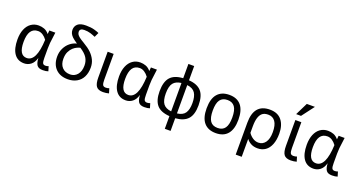

<svg xmlns="http://www.w3.org/2000/svg" viewBox="-48 -1566 4794 2559"><g transform="rotate(20 2349.0 -286.5)"><path d="M589.8 3.9Q560.5 15.1 512.2 15.1Q453.1 15.1 430.2 -16.8Q407.2 -48.8 403.8 -118.2Q383.8 -48.8 341.8 -16.8Q299.8 15.1 247.1 15.1Q154.8 15.1 106 -54.9Q57.1 -125 57.1 -254.9Q57.1 -338.9 82.5 -400.1Q107.9 -461.4 154.5 -494.1Q201.2 -526.9 262.2 -526.9Q303.2 -526.9 341.1 -512.9Q378.9 -499 411.1 -460Q414.1 -500 416 -512.2H501Q485.4 -402.8 481.7 -359.9Q478 -316.9 478 -280.8V-148.9Q478 -92.3 487.8 -72.8Q497.6 -53.2 526.9 -53.2Q547.9 -53.2 569.8 -62ZM255.9 -64Q392.6 -64 405.8 -376Q379.9 -412.1 347.4 -433.1Q314.9 -454.1 279.8 -454.1Q145 -454.1 145 -252Q145 -64 255.9 -64Z M1012.2 -639.2Q982.4 -652.8 942.9 -665.5Q903.3 -678.2 852.1 -678.2Q817.4 -678.2 803.2 -665Q789.1 -651.9 789.1 -636.2Q789.1 -612.3 799.1 -595.5Q809.1 -578.6 832.5 -560.1Q856 -541.5 897 -518.1Q975.1 -472.2 1016.1 -431.9Q1057.1 -391.6 1080.6 -343.3Q1104 -294.9 1104 -235.8Q1104 -158.2 1075.2 -101.6Q1046.4 -44.9 991.9 -14.9Q937.5 15.1 867.2 15.1Q756.8 15.1 694.6 -48.8Q632.3 -112.8 632.3 -222.2Q632.3 -285.6 658.2 -339.1Q684.1 -392.6 726.8 -427.2Q769.5 -461.9 821.3 -474.1Q767.1 -510.3 745.8 -531.5Q724.6 -552.7 713.4 -575.2Q702.1 -597.7 702.1 -627Q702.1 -678.2 738.3 -710.2Q774.4 -742.2 854 -742.2Q925.3 -742.2 973.6 -728.5Q1022 -714.8 1042 -704.1ZM1016.1 -232.9Q1016.1 -294.4 986.1 -342.8Q956.1 -391.1 883.3 -437Q868.2 -434.1 841.1 -422.6Q814 -411.1 787.1 -387Q760.3 -362.8 740.2 -322.5Q720.2 -282.2 720.2 -221.2Q720.2 -145 761.2 -100.6Q802.2 -56.2 874 -56.2Q936 -56.2 976.1 -103Q1016.1 -149.9 1016.1 -232.9Z M1450.2 3.9Q1412.1 15.1 1366.2 15.1Q1297.9 15.1 1270.5 -22.2Q1243.2 -59.6 1243.2 -147V-512.2H1328.1V-148.9Q1328.1 -97.2 1338.1 -75.2Q1348.1 -53.2 1381.3 -53.2Q1407.2 -53.2 1430.2 -62Z M2030.8 3.9Q2001.5 15.1 1953.1 15.1Q1894 15.1 1871.1 -16.8Q1848.1 -48.8 1844.7 -118.2Q1824.7 -48.8 1782.7 -16.8Q1740.7 15.1 1688 15.1Q1595.7 15.1 1546.9 -54.9Q1498 -125 1498 -254.9Q1498 -338.9 1523.4 -400.1Q1548.8 -461.4 1595.5 -494.1Q1642.1 -526.9 1703.1 -526.9Q1744.1 -526.9 1782 -512.9Q1819.8 -499 1852.1 -460Q1855 -500 1856.9 -512.2H1941.9Q1926.3 -402.8 1922.6 -359.9Q1918.9 -316.9 1918.9 -280.8V-148.9Q1918.9 -92.3 1928.7 -72.8Q1938.5 -53.2 1967.8 -53.2Q1988.8 -53.2 2010.7 -62ZM1696.8 -64Q1833.5 -64 1846.7 -376Q1820.8 -412.1 1788.3 -433.1Q1755.9 -454.1 1720.7 -454.1Q1585.9 -454.1 1585.9 -252Q1585.9 -64 1696.8 -64Z M2310.1 192.9V13.2Q2183.1 3.9 2128.2 -61Q2073.2 -126 2073.2 -254.9Q2073.2 -388.7 2129.4 -452.9Q2185.5 -517.1 2310.1 -524.9V-727.1H2392.1V-524.9Q2512.2 -516.6 2569.1 -452.6Q2626 -388.7 2626 -254.9Q2626 -122.6 2569.6 -59.3Q2513.2 3.9 2392.1 13.2V192.9ZM2161.1 -254.9Q2161.1 -156.7 2195.6 -110.1Q2230 -63.5 2310.1 -54.2V-457Q2232.9 -448.2 2197 -402.8Q2161.1 -357.4 2161.1 -254.9ZM2539.1 -254.9Q2539.1 -347.2 2506.6 -397Q2474.1 -446.8 2392.1 -457V-55.2Q2474.1 -64.9 2506.6 -114Q2539.1 -163.1 2539.1 -254.9Z M3190.9 -254.9Q3190.9 -121.6 3133.5 -53.2Q3076.2 15.1 2966.3 15.1Q2856.4 15.1 2798.3 -52.5Q2740.2 -120.1 2740.2 -254.9Q2740.2 -392.1 2798.6 -459.5Q2856.9 -526.9 2966.3 -526.9Q3076.7 -526.9 3133.8 -458.3Q3190.9 -389.6 3190.9 -254.9ZM3104 -254.9Q3104 -359.4 3069.6 -406.7Q3035.2 -454.1 2966.3 -454.1Q2895.5 -454.1 2861.3 -406.5Q2827.1 -358.9 2827.1 -254.9Q2827.1 -154.8 2860.1 -106.4Q2893.1 -58.1 2966.3 -58.1Q3036.1 -58.1 3070.1 -106Q3104 -153.8 3104 -254.9Z M3315.9 192.9V-261.2Q3315.9 -526.9 3542 -526.9Q3652.8 -526.9 3709.5 -456.5Q3766.1 -386.2 3766.1 -266.1Q3766.1 -177.2 3740.7 -113.5Q3715.3 -49.8 3668.7 -17.3Q3622.1 15.1 3559.1 15.1Q3503.9 15.1 3463.9 -6.8Q3423.8 -28.8 3400.9 -61V192.9ZM3400.9 -147Q3426.3 -108.9 3463.6 -84.5Q3501 -60.1 3543 -60.1Q3604.5 -60.1 3641.4 -110.8Q3678.2 -161.6 3678.2 -256.8Q3678.2 -356.9 3642.8 -406.5Q3607.4 -456.1 3543 -456.1Q3491.7 -456.1 3462.2 -433.8Q3432.6 -411.6 3416.7 -364Q3400.9 -316.4 3400.9 -238.8Z M4112.3 3.9Q4074.2 15.1 4028.3 15.1Q3960 15.1 3932.6 -22.2Q3905.3 -59.6 3905.3 -147V-512.2H3990.2V-148.9Q3990.2 -97.2 4000.2 -75.2Q4010.3 -53.2 4043.5 -53.2Q4069.3 -53.2 4092.3 -62ZM3957 -589.8H3888.2L3975.1 -766.1H4090.3Z M4692.9 3.9Q4663.6 15.1 4615.2 15.1Q4556.2 15.1 4533.2 -16.8Q4510.3 -48.8 4506.8 -118.2Q4486.8 -48.8 4444.8 -16.8Q4402.8 15.1 4350.1 15.1Q4257.8 15.1 4209 -54.9Q4160.2 -125 4160.2 -254.9Q4160.2 -338.9 4185.5 -400.1Q4210.9 -461.4 4257.6 -494.1Q4304.2 -526.9 4365.2 -526.9Q4406.2 -526.9 4444.1 -512.9Q4481.9 -499 4514.2 -460Q4517.1 -500 4519 -512.2H4604Q4588.4 -402.8 4584.7 -359.9Q4581.1 -316.9 4581.1 -280.8V-148.9Q4581.1 -92.3 4590.8 -72.8Q4600.6 -53.2 4629.9 -53.2Q4650.9 -53.2 4672.9 -62ZM4358.9 -64Q4495.6 -64 4508.8 -376Q4482.9 -412.1 4450.4 -433.1Q4418 -454.1 4382.8 -454.1Q4248 -454.1 4248 -252Q4248 -64 4358.9 -64Z"/></g></svg>

Font: Lorenzo Sans
Style: Regular
Weight: 400
Foundry: Intel Corporation
Version: Version 1.00; ttfautohint (v1.5)